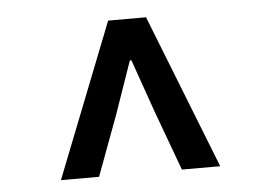

<svg xmlns="http://www.w3.org/2000/svg" viewBox="-38 -717 675 485"><g transform="rotate(-5 300.0 -474.5)"><path d="M98.1 -278.8 252 -669.9H348.1L502 -278.8H404.8L349.1 -430.2L301.8 -564.9H297.9L251 -430.2L194.8 -278.8Z"/></g></svg>

Font: SourceCodePro-Semibold
Style: Regular
Weight: 600
Monospace: yes
Designer: Paul D. Hunt
Foundry: Adobe Systems Incorporated
Version: Version 1.009;PS 1.000;hotconv 1.0.70;makeotf.lib2.5.5900